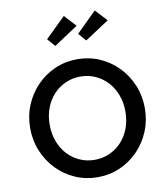

<svg xmlns="http://www.w3.org/2000/svg" viewBox="-118 -1259 1196 1372"><g transform="rotate(-10 480.0 -572.5)"><path d="M479.5 16Q393 16 317.5 -17Q242 -50 185 -108.8Q128 -167.5 95.8 -245.2Q63.5 -323 63.5 -412Q63.5 -501.5 95.8 -579Q128 -656.5 185 -715.2Q242 -774 317.5 -807Q393 -840 479.5 -840Q566 -840 641.5 -807Q717 -774 774 -715.2Q831 -656.5 863.2 -579Q895.5 -501.5 895.5 -412Q895.5 -323 863.2 -245.2Q831 -167.5 774 -108.8Q717 -50 641.5 -17Q566 16 479.5 16ZM479.5 -110Q538.5 -110 588.8 -132.8Q639 -155.5 676.2 -196.2Q713.5 -237 734 -292Q754.5 -347 754.5 -412Q754.5 -477 734 -532Q713.5 -587 676.2 -627.8Q639 -668.5 588.8 -691.2Q538.5 -714 479.5 -714Q421 -714 370.8 -691.2Q320.5 -668.5 283.2 -627.8Q246 -587 225.5 -532Q205 -477 205 -412Q205 -347 225.5 -292Q246 -237 283.2 -196.2Q320.5 -155.5 370.8 -132.8Q421 -110 479.5 -110ZM567 -960.5 518 -1017.5 664 -1161 743 -1076ZM342.5 -960.5 293 -1017.5 439.5 -1161 517.5 -1076Z"/></g></svg>

Font: Spartan Thin SemiBold
Style: Regular
Weight: 600
Version: Version 1.004